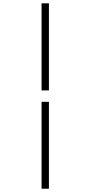

<svg xmlns="http://www.w3.org/2000/svg" viewBox="-20 -851 540 1148"><path d="M228.5 -310.5V-831.1H272.5V-310.5ZM228.5 277.3V-242.2H272.5V277.3Z"/></svg>

Font: Gen Shin Gothic Monospace Light
Style: Regular
Weight: 300
Designer: [Source Han Sans]
Ryoko NISHIZUKA  (kana & ideographs); Paul D. Hunt (Latin, Greek & Cyrillic); Wenlong ZHANG  (bopomofo
Version: Version 1.002.20150607